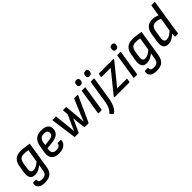

<svg xmlns="http://www.w3.org/2000/svg" viewBox="213 -1924 3357 3357"><g transform="rotate(-45 1891.0 -245.5)"><path d="M284 -499Q338 -499 383.5 -490Q429 -481 483 -476L405 14Q391 107 341.5 152Q292 197 189 197Q101 197 61 159Q21 121 36 57Q38 48 47 48H112Q122 48 121 58Q117 89 136 104Q155 119 198 119Q251 119 279.5 95.5Q308 72 316 16L334 -93Q290 -58 249.5 -39.5Q209 -21 165 -21Q98 -21 70.5 -64.5Q43 -108 56 -195L77 -323Q91 -411 141 -455Q191 -499 284 -499ZM203 -100Q236 -100 269 -116.5Q302 -133 346 -169L385 -411Q361 -416 333 -419Q305 -422 284 -422Q232 -422 202.5 -396.5Q173 -371 162 -309L146 -203Q137 -150 151 -125Q165 -100 203 -100Z M725 11Q632 11 587 -39Q542 -89 556 -182L578 -314Q594 -409 645.5 -454Q697 -499 790 -499Q873 -499 915.5 -466.5Q958 -434 958 -374Q958 -302 913 -263Q868 -224 784 -214L646 -198L641 -169Q635 -116 658 -90.5Q681 -65 732 -65Q774 -65 800.5 -81.5Q827 -98 830 -128Q831 -139 841 -139H908Q918 -139 918 -129Q915 -64 862.5 -26.5Q810 11 725 11ZM658 -267 771 -280Q822 -288 845 -307.5Q868 -327 868 -365Q868 -393 846 -409Q824 -425 783 -425Q731 -425 702.5 -398.5Q674 -372 665 -318Z M1126 0Q1120 0 1118 -10L1054 -478Q1053 -488 1064 -488H1136Q1144 -488 1145 -480L1175 -204Q1178 -175 1180.5 -144Q1183 -113 1185 -84H1187Q1200 -113 1212.5 -142Q1225 -171 1238 -199L1316 -370L1306 -469Q1305 -479 1316 -479H1380Q1387 -479 1389 -470L1413 -202Q1415 -172 1417.5 -142.5Q1420 -113 1422 -84H1424Q1435 -113 1447 -142Q1459 -171 1470 -200L1589 -480Q1591 -485 1594 -486.5Q1597 -488 1601 -488H1675Q1680 -488 1682 -485.5Q1684 -483 1682 -478L1470 -10Q1468 -5 1465.5 -2.5Q1463 0 1458 0H1371Q1361 0 1361 -9L1344 -151Q1341 -175 1339 -199.5Q1337 -224 1334 -249H1332Q1322 -225 1311.5 -200Q1301 -175 1290 -152L1225 -9Q1222 0 1214 0Z M1713 0Q1702 0 1704 -11L1778 -479Q1780 -488 1789 -488H1857Q1868 -488 1866 -479L1792 -11Q1789 0 1781 0ZM1836 -569Q1808 -569 1796 -583Q1784 -597 1786 -623L1788 -634Q1790 -661 1804.5 -674.5Q1819 -688 1846 -688Q1874 -688 1886.5 -673.5Q1899 -659 1897 -634L1895 -623Q1892 -597 1878 -583Q1864 -569 1836 -569Z M1999 -479Q2001 -488 2011 -488H2079Q2089 -488 2087 -479L2021 -58Q2012 1 1996 48.5Q1980 96 1956.5 132.5Q1933 169 1896 194Q1890 198 1884 192L1841 147Q1834 141 1844 132Q1867 112 1884 84.5Q1901 57 1913.5 20.5Q1926 -16 1933 -63ZM2058 -569Q2030 -569 2018 -583Q2006 -597 2008 -623L2010 -634Q2012 -661 2026.5 -674.5Q2041 -688 2068 -688Q2096 -688 2108.5 -673.5Q2121 -659 2119 -634L2117 -623Q2114 -597 2100 -583Q2086 -569 2058 -569Z M2110 0Q2100 0 2102 -9V-12Q2103 -19 2109 -26L2359 -334Q2374 -354 2389.5 -373Q2405 -392 2420 -411V-412Q2398 -412 2374.5 -412Q2351 -412 2328 -412H2198Q2189 -412 2190 -421L2199 -479Q2201 -488 2210 -488H2559Q2569 -488 2567 -480V-477Q2566 -470 2559 -461L2321 -168Q2303 -146 2284.5 -123.5Q2266 -101 2248 -78V-77Q2272 -78 2294.5 -78Q2317 -78 2341 -78H2481Q2491 -78 2489 -67L2480 -10Q2478 0 2469 0Z M2590 0Q2579 0 2581 -11L2655 -479Q2657 -488 2666 -488H2734Q2745 -488 2743 -479L2669 -11Q2666 0 2658 0ZM2713 -569Q2685 -569 2673 -583Q2661 -597 2663 -623L2665 -634Q2667 -661 2681.5 -674.5Q2696 -688 2723 -688Q2751 -688 2763.5 -673.5Q2776 -659 2774 -634L2772 -623Q2769 -597 2755 -583Q2741 -569 2713 -569Z M3048 -499Q3102 -499 3147.5 -490Q3193 -481 3247 -476L3169 14Q3155 107 3105.5 152Q3056 197 2953 197Q2865 197 2825 159Q2785 121 2800 57Q2802 48 2811 48H2876Q2886 48 2885 58Q2881 89 2900 104Q2919 119 2962 119Q3015 119 3043.5 95.5Q3072 72 3080 16L3098 -93Q3054 -58 3013.5 -39.5Q2973 -21 2929 -21Q2862 -21 2834.5 -64.5Q2807 -108 2820 -195L2841 -323Q2855 -411 2905 -455Q2955 -499 3048 -499ZM2967 -100Q3000 -100 3033 -116.5Q3066 -133 3110 -169L3149 -411Q3125 -416 3097 -419Q3069 -422 3048 -422Q2996 -422 2966.5 -396.5Q2937 -371 2926 -309L2910 -203Q2901 -150 2915 -125Q2929 -100 2967 -100Z M3427 11Q3361 11 3333.5 -34Q3306 -79 3320 -164L3347 -331Q3361 -413 3408 -456Q3455 -499 3533 -499Q3571 -499 3609 -488.5Q3647 -478 3672 -463L3663 -389Q3635 -405 3603 -413.5Q3571 -422 3543 -422Q3495 -422 3468 -395Q3441 -368 3433 -315L3409 -169Q3401 -119 3415.5 -93.5Q3430 -68 3468 -68Q3503 -68 3538.5 -89Q3574 -110 3627 -159L3620 -89Q3585 -56 3553.5 -33.5Q3522 -11 3491.5 0Q3461 11 3427 11ZM3610 0Q3601 0 3600 -11Q3600 -27 3602 -50.5Q3604 -74 3607 -92L3608 -131L3694 -673Q3696 -683 3705 -683H3773Q3784 -683 3782 -673L3695 -117Q3690 -86 3687 -57.5Q3684 -29 3683 -11Q3683 0 3674 0Z"/></g></svg>

Font: Sofia Sans Semi Condensed Medium
Style: Italic
Weight: 500
Italic angle: -9°
Version: Version 4.100